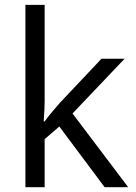

<svg xmlns="http://www.w3.org/2000/svg" viewBox="-20 -780 565 800"><path d="M166 -273.9Q187 -303.7 230 -352.1L402.8 -535.2H499L282.2 -307.1L514.2 0H416L227.1 -252.9L166 -200.2V0H85.9V-759.8H166V-356.9Q166 -330.1 162.1 -273.9Z"/></svg>

Font: f04114697
Style: Regular
Weight: 400
Foundry: Ascender Corporation
Version: Version 1.10